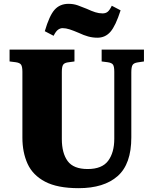

<svg xmlns="http://www.w3.org/2000/svg" viewBox="-20 -969 802 1003"><path d="M391 14Q280 14 215.5 -20Q151 -54 124 -113.5Q97 -173 97 -250V-594Q97 -620 90.5 -630.5Q84 -641 62 -644L30 -648V-710H369V-648L333 -643Q315 -640 309 -629.5Q303 -619 303 -593V-243Q303 -169 333.5 -127.5Q364 -86 438 -86Q513 -86 545 -129Q577 -172 577 -244V-594Q577 -621 570.5 -631Q564 -641 542 -644L511 -648V-710H732V-648L699 -643Q679 -640 672.5 -629.5Q666 -619 666 -591V-251Q666 -112 594.5 -49Q523 14 391 14ZM489 -772Q464 -772 440.5 -778.5Q417 -785 392 -797Q364 -809 344 -815.5Q324 -822 307 -822Q295 -822 283.5 -814Q272 -806 260 -782L214 -806Q238 -888 265.5 -918.5Q293 -949 338 -949Q364 -949 386.5 -941Q409 -933 433 -923Q459 -911 478 -905Q497 -899 516 -899Q532 -899 542.5 -907.5Q553 -916 564 -939L610 -915Q584 -834 557 -803Q530 -772 489 -772Z"/></svg>

Font: Literata 36pt ExtraBold
Style: Regular
Weight: 800
Designer: Latin by Veronika Burian and Jose Scaglione. Greek by Irene Vlachou. Cyrillic by Vera Evstafieva.
Foundry: TypeTogether
Version: Version 3.002